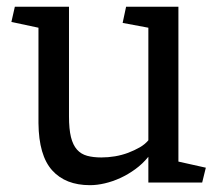

<svg xmlns="http://www.w3.org/2000/svg" viewBox="-20 -540 648 568"><path d="M93.8 -458 13.7 -475.1 23.9 -520H184.1V-195.8Q184.1 -158.2 189.9 -134.5Q195.8 -110.8 207.8 -97.4Q219.7 -84 237.8 -79.1Q255.9 -74.2 279.8 -74.2Q299.8 -74.2 320.3 -77.6Q340.8 -81.1 359.4 -88.1Q377.9 -95.2 393.3 -104Q408.7 -112.8 418.9 -125V-458L342.8 -472.2L353 -520H507.8V-62L588.9 -43.9L578.1 0H418.9V-76.2Q401.9 -55.2 380.4 -39.6Q358.9 -23.9 335.9 -13.4Q313 -2.9 290 2.4Q267.1 7.8 246.1 7.8Q173.8 7.8 134.3 -36.1Q94.7 -80.1 93.8 -175.8Z"/></svg>

Font: Brawler
Style: Regular
Weight: 400
Version: Version 1.000